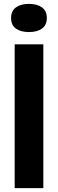

<svg xmlns="http://www.w3.org/2000/svg" viewBox="-20 -968 298 988"><path d="M55.5 0V-740H203V0ZM129 -803Q86.5 -803 61.8 -821Q37 -839 37 -875.5Q37 -911.5 61.8 -929.8Q86.5 -948 129 -948Q171.5 -948 196.2 -929.8Q221 -911.5 221 -875.5Q221 -839 196.2 -821Q171.5 -803 129 -803Z"/></svg>

Font: Encode Sans Cnd
Style: Bold
Weight: 700
Width: 3
Designer: Multiple Designers
Foundry: Impallari Type
Version: Version 3.002; ttfautohint (v1.8.3) -l 8 -r 50 -G 200 -x 14 